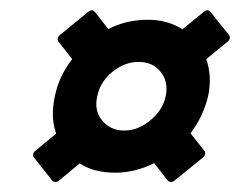

<svg xmlns="http://www.w3.org/2000/svg" viewBox="-20 -498 468 374"><path d="M95.2 -146.5Q91.8 -143.6 87.9 -143.6Q84 -143.6 81.5 -146.5L46.4 -190.9Q43.9 -193.8 44.7 -197.8Q45.4 -201.7 49.3 -204.6L89.4 -237.8Q83.5 -253.9 83 -272.2Q82.5 -290.5 86.9 -310.5Q94.7 -349.6 120.6 -382.8L94.2 -416.5Q91.8 -419.4 92.5 -423.3Q93.3 -427.2 97.2 -430.2L151.4 -474.6Q159.7 -481.4 165 -474.6L190.9 -441.4Q209 -450.7 228.3 -455.1Q247.6 -459.5 267.6 -459.5Q307.1 -459.5 335.4 -440.9L376.5 -474.6Q384.8 -481.4 390.1 -474.6L425.8 -430.2Q428.2 -427.2 427.5 -423.3Q426.8 -419.4 422.9 -416.5L381.8 -382.8Q393.6 -349.1 385.3 -310.5Q380.9 -291.5 372.1 -272.9Q363.3 -254.4 351.1 -238.3L377.9 -204.6Q380.4 -201.7 379.4 -197.8Q378.4 -193.8 375 -190.9L320.3 -146.5Q316.9 -143.6 313 -143.6Q309.1 -143.6 306.6 -146.5L280.3 -180.2Q243.2 -161.6 204.1 -161.6Q184.1 -161.6 166.7 -166Q149.4 -170.4 135.3 -179.7ZM198.7 -357.9Q175.3 -338.9 169.4 -310.5Q163.1 -282.2 178.7 -263.7Q194.8 -243.7 221.7 -243.7Q249 -243.7 272.9 -263.7Q296.9 -283.2 302.7 -310.5Q308.6 -338.9 293 -357.9Q277.8 -377.4 250 -377.4Q222.7 -377.4 198.7 -357.9Z"/></svg>

Font: Fibel Nord
Style: Bold Italic
Weight: 700
Designer: Peter Wiegel
Foundry: Peter Wioegel
Version: Version 000.000